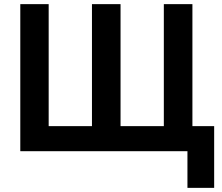

<svg xmlns="http://www.w3.org/2000/svg" viewBox="-20 -730 1073 927"><path d="M885 0H78V-710H215V-121H424V-710H562V-121H771V-710H909V-121H1014V177H885Z"/></svg>

Font: PTCRaleway
Style: Bold
Weight: 700
Designer: Matt McInerney, Pablo Impallari, Rodrigo Fuenzalida
Foundry: Matt McInerney, Pablo Impallari, Rodrigo Fuenzalida
Version: Version 3.000g; ttfautohint (v1.5) -l 8 -r 28 -G 28 -x 14 -D